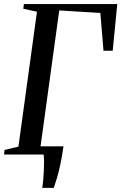

<svg xmlns="http://www.w3.org/2000/svg" viewBox="-23 -763 599 948"><path d="M185.5 164.5Q188.5 147 190.5 124.8Q192.5 102.5 193.5 79.2Q194.5 56 194.5 35.2Q194.5 14.5 192.5 0L155.5 -40.5H290.5Q283 12 274.5 51Q266 90 257.8 117.2Q249.5 144.5 242.5 164.5ZM-3 0 -0.5 -22.5 68 -39 159.5 -705 92 -720 95 -743H556L533.5 -512.5H488L472.5 -699L269.5 -711.5L177 -39L286 -22.5L283 0Z"/></svg>

Font: Merriweather 120pt
Style: Italic
Weight: 400
Italic angle: -7.8°
Version: Version 2.101